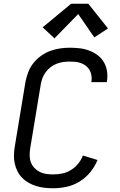

<svg xmlns="http://www.w3.org/2000/svg" viewBox="-20 -998 640 1026"><path d="M265 8Q241 8 218.5 5.5Q196 3 174.5 -3.5Q153 -10 133.5 -21Q114 -32 99 -47Q84 -62 74 -81.5Q64 -101 59 -123Q54 -145 54.5 -168.5Q55 -192 59 -215L116 -560Q121 -586 130.5 -611.5Q140 -637 157.5 -659.5Q175 -682 198.5 -699Q222 -716 247.5 -725.5Q273 -735 299.5 -739Q326 -743 352 -743Q379 -743 405.5 -740Q432 -737 456 -728Q480 -719 500.5 -704Q521 -689 534 -667.5Q547 -646 551.5 -620Q556 -594 552 -567Q552 -565 551.5 -563Q551 -561 550 -559H468Q468 -560 468 -561.5Q468 -563 469 -564Q471 -580 468.5 -595.5Q466 -611 458.5 -624Q451 -637 439.5 -646Q428 -655 413.5 -660.5Q399 -666 383.5 -667.5Q368 -669 352 -669Q335 -669 317.5 -666.5Q300 -664 283 -657.5Q266 -651 251 -639.5Q236 -628 225 -613.5Q214 -599 207.5 -582Q201 -565 198 -548L141 -203Q138 -184 138.5 -165Q139 -146 145.5 -129.5Q152 -113 164.5 -100Q177 -87 193 -79Q209 -71 227.5 -68.5Q246 -66 265 -66Q289 -66 313 -71Q337 -76 359 -89.5Q381 -103 397.5 -123Q414 -143 423 -167L501 -143Q487 -108 462.5 -78Q438 -48 405.5 -28Q373 -8 336.5 0Q300 8 265 8ZM271 -793 208 -852 360 -978H452L557 -846L484 -798L398 -923Z"/></svg>

Font: Iosevka Curly Extended
Style: Italic
Weight: 400
Width: 7
Italic angle: -9°
Monospace: yes
Designer: Belleve Invis
Foundry: Belleve Invis
Version: Version 11.1.0; ttfautohint (v1.8.3)